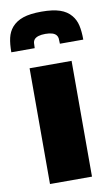

<svg xmlns="http://www.w3.org/2000/svg" viewBox="-94 -788 488 833"><g transform="rotate(-10 149.5 -371.5)"><path d="M57 -510H242V0H57ZM19 -700Q38 -722 69 -732.5Q100 -743 150 -743Q200 -743 231 -732.5Q262 -722 280 -700Q296 -681 302 -655Q308 -629 308 -592H205Q205 -607 204 -615.5Q203 -624 198 -630Q186 -645 150 -645Q114 -645 101 -630Q96 -624 95 -615.5Q94 -607 94 -592H-9Q-9 -629 -3 -655Q3 -681 19 -700Z"/></g></svg>

Font: Saira Stencil One
Style: Regular
Weight: 400
Designer: Hector Gatti with collaboration of the Omnibus-Type team
Foundry: Omnibus-Type
Version: Version 1.004